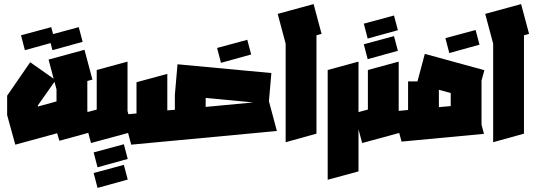

<svg xmlns="http://www.w3.org/2000/svg" viewBox="-20 -694 2628 941"><path d="M55 15 15 -130V-225L128 -389L243 -308L218 -402L394 -450L433 -304L408 -297V-150L435 -49L271 -4L260 -41ZM257 -256 247 -293 166 -178V-172L257 -197ZM237 -448 218 -521 366 -561 385 -489ZM102 -448 83 -521 231 -561 250 -489Z M426 7 387 -139 454 -157V-351L605 -392V-150L632 -49ZM458 126 439 53 587 13 606 85ZM458 227 439 154 587 114 606 186Z M623 15 584 -132 649 -138V-291L800 -332V-153L837 -156V-229L850 -379L1310 -336L1298 -198L1337 -52ZM988 -214V-170L1221 -192ZM1063 -386 1044 -459 1192 -499 1211 -427Z M1380 3V-480L1341 -626L1517 -674L1556 -528L1531 -521V-39Z M1586 187V-351L1737 -392V146Z M1755 7 1716 -139 1783 -157V-351L1934 -392V-150L1961 -49ZM1782 -505 1763 -578 1911 -618 1930 -546ZM1782 -404 1763 -477 1911 -517 1930 -445Z M1948 0 1908 -148 1980 -155V-295H2026L2062 -430L2354 -350L2340 -299V-83L2352 -38ZM2131 -254V-169L2189 -174V-238ZM2182 -434 2163 -507 2311 -547 2330 -475Z M2397 3V-480L2358 -626L2534 -674L2573 -528L2548 -521V-39Z"/></svg>

Font: Blaka
Style: Regular
Weight: 400
Designer: Mohamed Gaber
Foundry: Kief Type Foundry
Version: Version 1.003; ttfautohint (v1.8.4.7-5d5b)